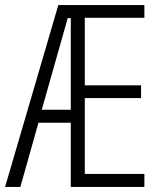

<svg xmlns="http://www.w3.org/2000/svg" viewBox="-21 -734 634 754"><path d="M546 0H257V-252H130L59 0H-1L208 -714H546V-664H312V-399H533V-349H312V-51H546ZM143 -303H257V-663H245Z"/></svg>

Font: Noto Sans Sinhala UI ExtraCondensed Light
Style: Regular
Weight: 300
Width: 2
Designer: Jelle Bosma - Monotype Design Team
Foundry: Monotype Imaging Inc.
Version: Version 2.006; ttfautohint (v1.8.4.7-5d5b)